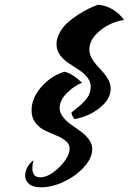

<svg xmlns="http://www.w3.org/2000/svg" viewBox="-20 -649 542 808"><path d="M392.1 -628.9Q423.3 -627.4 453.1 -609.9Q482.9 -592.3 502 -564.9Q446.8 -557.1 401.4 -520.5Q356 -483.9 356 -440.9Q356 -422.9 365.2 -405.5Q374.5 -388.2 387.7 -373.8Q400.9 -359.4 414.1 -344.7Q427.2 -330.1 436.5 -312.3Q445.8 -294.4 445.8 -275.9Q445.8 -231.9 399.7 -195.1Q353.5 -158.2 293.9 -147.9Q280.8 -163.6 280.8 -175.8Q282.7 -177.2 297.6 -189Q312.5 -200.7 320.3 -208Q328.1 -215.3 339.6 -228Q351.1 -240.7 356.4 -254.6Q361.8 -268.6 361.8 -283.2Q361.8 -305.7 346.9 -324Q332 -342.3 311 -355.7Q290 -369.1 268.8 -383.1Q247.6 -397 232.7 -417.2Q217.8 -437.5 217.8 -462.9Q217.8 -487.3 231 -511.2Q244.1 -535.2 263.4 -552.7Q282.7 -570.3 307.6 -586.4Q332.5 -602.5 352.8 -612.3Q373 -622.1 392.1 -628.9ZM252 -347.2Q285.2 -338.9 325.2 -300.8Q290.5 -287.1 260.7 -256.6Q231 -226.1 231 -194.8Q231 -174.8 245.1 -156.7Q259.3 -138.7 279.5 -124.5Q299.8 -110.4 319.8 -95.9Q339.8 -81.5 354 -62.3Q368.2 -43 368.2 -21Q368.2 15.1 334.5 53Q300.8 90.8 250.2 115Q199.7 139.2 152.8 139.2Q118.7 139.2 102.3 125.2Q85.9 111.3 85.9 89.8Q85.9 53.7 121.1 24.9Q116.2 42.5 116.2 59.1Q116.2 97.2 148.9 97.2Q186.5 97.2 229.7 54.4Q272.9 11.7 272.9 -23.9Q272.9 -43 256.3 -56.4Q239.7 -69.8 216.3 -79.1Q192.9 -88.4 169.4 -99.6Q146 -110.8 129.4 -132.1Q112.8 -153.3 112.8 -184.1Q112.8 -236.3 154.1 -283.4Q195.3 -330.6 252 -347.2Z"/></svg>

Font: Kaushan Script
Style: Regular
Weight: 400
Designer: Pablo Impallari
Foundry: Pablo Impallari
Version: Version 1.002